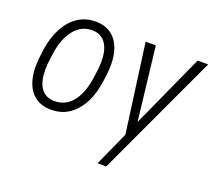

<svg xmlns="http://www.w3.org/2000/svg" viewBox="-119 -670 1134 1020"><g transform="rotate(20 448.0 -159.5)"><path d="M101.6 -270 94.2 -210.9 93.3 -184.6Q93.3 -181.2 93.3 -177.7Q93.3 -114.7 117.2 -78.6Q142.6 -41 191.4 -39.6Q194.3 -39.6 197.3 -39.6Q253.9 -39.6 292.5 -83Q333.5 -128.9 348.1 -218.3L356.4 -277.3L358.9 -316.4Q358.9 -319.8 358.9 -323.2Q358.9 -385.3 335 -421.9Q309.6 -460.4 260.7 -461.9Q258.3 -461.9 255.4 -461.9Q196.8 -461.9 156.2 -413.1Q113.8 -361.3 101.6 -270ZM161.6 -484.9Q204.1 -511.7 259.3 -511.7Q262.2 -511.7 264.6 -511.7Q334 -509.8 372.6 -461.4Q410.6 -413.1 412.6 -330.6Q412.6 -327.1 412.6 -323.2Q412.6 -282.7 403.3 -222.2Q386.7 -111.8 330.1 -49.8Q275.4 10.3 193.8 9.8Q190.9 9.8 187.5 9.8Q123.5 7.8 85 -33.7Q46.9 -75.2 40 -152.3L39.1 -170.9Q39.1 -175.3 39.1 -180.2Q39.1 -216.8 48.3 -279.8Q59.1 -351.1 88.4 -403.8Q117.2 -456.5 161.6 -484.9ZM523.9 192.9 611.3 -0.5 543.5 -500.5 543 -502H544.9H599.6H600.6L601.1 -500.5L648.9 -86.4L836.9 -501V-502H837.9H894.5H896.5L896 -500L573.2 192.9Z"/></g></svg>

Font: MAUL Condensed Light Italic
Style: Light Italic
Weight: 300
Italic angle: -12°
Designer: MAUL
Version: Version 1.0; 2020; ttfautohint (v1.8.3)